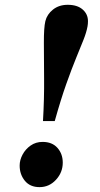

<svg xmlns="http://www.w3.org/2000/svg" viewBox="-20 -766 416 796"><path d="M158.2 -264.2Q163.6 -356.4 162.8 -440.9Q162.1 -525.4 161.9 -588.1Q161.6 -650.9 168 -678.2Q174.8 -706.5 199.7 -726.3Q224.6 -746.1 260.7 -746.1Q300.3 -746.1 322.5 -726.8Q344.7 -707.5 344.7 -678.2Q344.7 -666.5 342.8 -656.2Q338.4 -631.8 326.2 -601.1Q314 -570.3 295.9 -526.4Q277.8 -482.4 255.1 -418.7Q232.4 -355 207 -264.2ZM61.5 -79.6Q61.5 -102.5 73.5 -125Q85.4 -147.5 106.9 -162.6Q128.4 -177.7 156.7 -177.7Q196.3 -177.7 218.3 -152.8Q240.2 -127.9 240.2 -91.8Q240.2 -51.3 212.2 -20.8Q184.1 9.8 144 9.8Q104.5 9.8 83 -16.6Q61.5 -43 61.5 -79.6Z"/></svg>

Font: Gelasio
Style: Italic
Weight: 400
Italic angle: -8.5°
Designer: Eben Sorkin
Foundry: Eben Sorkin
Version: Version 1.008